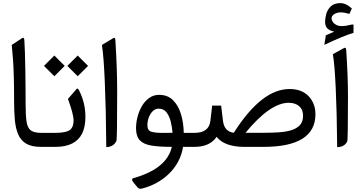

<svg xmlns="http://www.w3.org/2000/svg" viewBox="-20 -921 2269 1204"><path d="M140.6 -269.5Q140.6 -318.4 140.1 -376Q139.6 -433.6 138.7 -490.2Q137.7 -546.9 136.2 -593.8Q134.8 -640.6 132.8 -667.5Q132.3 -678.7 128.7 -682.4Q125 -686 118.2 -681.6L53.7 -639.2Q58.1 -595.2 61.5 -547.9Q64.9 -500.5 66.7 -438Q68.4 -375.5 68.4 -284.7Q68.4 -220.2 73.2 -167.7Q78.1 -115.2 94.5 -77.6Q110.8 -40 144.5 -20Q178.2 0 235.8 0H252.4Q264.2 0 264.2 -37.6V-49.8Q264.2 -87.9 252.4 -87.9H238.3Q192.9 -87.9 172.4 -104Q151.9 -120.1 146.2 -159.7Q140.6 -199.2 140.6 -269.5Z M515.6 -187.5Q515.6 -232.4 506.1 -272.2Q496.6 -312 477.5 -351.1Q472.7 -361.3 468.5 -364.5Q464.4 -367.7 460.4 -363.3L406.2 -300.8Q423.8 -252 432.6 -219Q441.4 -186 441.4 -164.1Q441.4 -123.5 417.7 -105.7Q394 -87.9 326.7 -87.9H247.1Q220.2 -87.9 220.2 -49.8V-37.6Q220.2 0 247.1 0H328.1Q390.1 0 431.9 -20.8Q473.6 -41.5 494.6 -83Q515.6 -124.5 515.6 -187.5ZM467.3 -572.8 402.3 -507.8 467.3 -442.9 532.2 -507.8ZM320.8 -572.8 255.9 -507.8 320.8 -442.9 385.7 -507.8Z M619.1 -639.2Q625 -602.1 629.4 -544.2Q633.8 -486.3 637.2 -406.7Q640.6 -327.1 643.1 -225.6Q645.5 -124 646.5 1.5Q669.4 1 685.3 -8.8Q701.2 -18.6 710 -37.6Q712.4 -42.5 713.6 -117.4Q714.8 -192.4 714.8 -347.7Q714.8 -421.4 711.9 -501.2Q709 -581.1 703.6 -668Q703.1 -678.7 699.7 -682.1Q696.3 -685.5 689.9 -681.6Z M987.8 -87.9Q954.1 -87.9 929.2 -95Q904.3 -102.1 904.3 -135.7Q904.3 -161.6 913.3 -185.3Q922.4 -209 938.2 -224.4Q954.1 -239.7 974.6 -239.7Q1005.4 -239.7 1023.4 -217.3Q1041.5 -194.8 1050.3 -159.9Q1059.1 -125 1062 -88.4Q1042.5 -87.9 1028.1 -87.9Q1013.7 -87.9 987.8 -87.9ZM816.4 196.3Q809.1 198.2 808.3 203.1Q807.6 208 810.8 213.9Q814 219.7 817.9 224.6L842.3 253.9Q847.7 260.3 855 262Q862.3 263.7 871.6 261.2Q918.9 249 961.7 225.8Q1004.4 202.6 1038.8 169.4Q1073.2 136.2 1096.4 93.8Q1119.6 51.3 1127.9 0H1188Q1199.7 0 1199.7 -37.6V-49.8Q1199.7 -87.9 1188 -87.9H1132.3Q1131.3 -149.9 1115.2 -204.1Q1099.1 -258.3 1065.4 -292.2Q1031.7 -326.2 978 -326.2Q942.9 -326.2 915.8 -306.9Q888.7 -287.6 870.4 -256.6Q852.1 -225.6 842.5 -188.7Q833 -151.9 833 -116.7Q833 -65.4 857.4 -40.5Q881.8 -15.6 931.6 -7.8Q981.4 0 1057.6 0Q1046.9 46.4 1016.4 83.5Q985.8 120.6 935.8 148.7Q885.7 176.8 816.4 196.3Z M1796.4 -362.8Q1752 -362.8 1708 -345.7Q1664.1 -328.6 1620.4 -294.2Q1576.7 -259.8 1533.2 -208.5Q1489.7 -157.2 1446.3 -88.4Q1386.7 -95.7 1378.4 -162.6L1366.7 -258.8H1310.5L1299.3 -163.1Q1290.5 -87.9 1199.2 -87.9H1182.6Q1155.8 -87.9 1155.8 -49.8V-37.6Q1155.8 0 1182.6 0H1198.7Q1248 0 1282.7 -15.9Q1317.4 -31.7 1338.4 -63Q1362.8 -31.7 1406.5 -15.9Q1450.2 0 1512.2 0H1631.3Q1712.9 0 1774.2 -12.7Q1835.4 -25.4 1876.2 -51Q1917 -76.7 1937.5 -115Q1958 -153.3 1958 -204.6Q1958 -273.9 1914.6 -318.4Q1871.1 -362.8 1796.4 -362.8ZM1519.5 -88.4Q1597.2 -182.6 1664.8 -229.5Q1732.4 -276.4 1790 -276.4Q1831.5 -276.4 1856 -255.1Q1880.4 -233.9 1880.4 -195.3Q1880.4 -157.2 1860.1 -135.7Q1839.8 -114.3 1805.2 -104Q1770.5 -93.8 1727.1 -91.1Q1683.6 -88.4 1637.2 -88.4Z M2067.3 -581.1Q2073.1 -547.4 2077.5 -494.7Q2081.8 -442.1 2085.2 -369.6Q2088.6 -297.2 2091 -204.8Q2093.4 -112.4 2094.4 1.8Q2117.1 1.4 2132.8 -7.5Q2148.5 -16.4 2157.2 -33.7Q2159.7 -38.2 2160.9 -106.4Q2162.1 -174.6 2162.1 -315.9Q2162.1 -383 2159.2 -455.6Q2156.3 -528.3 2151 -607.3Q2150.5 -617.1 2147.1 -620.2Q2143.7 -623.3 2137.4 -619.8ZM2013.7 -639.6Q2076.7 -669.4 2122.6 -688.2Q2168.5 -707 2196.8 -714.8V-764.2Q2196.8 -769 2187 -767.3Q2177.2 -765.6 2172.9 -764.2Q2159.2 -760.7 2147 -759Q2134.8 -757.3 2124.5 -757.3Q2102.5 -757.3 2088.1 -765.1Q2073.7 -772.9 2066.4 -784.2Q2059.1 -795.4 2059.1 -806.2Q2059.1 -821.3 2075.9 -832.3Q2092.8 -843.3 2117.2 -843.3Q2128.9 -843.3 2142.3 -840.8Q2155.8 -838.4 2170.9 -834L2186.5 -867.7Q2168.9 -884.3 2150.9 -892.8Q2132.8 -901.4 2114.7 -901.4Q2074.2 -901.4 2053.5 -880.4Q2032.7 -859.4 2025.6 -832Q2018.6 -804.7 2018.6 -785.6Q2018.6 -756.3 2033.4 -742.2Q2048.3 -728 2076.2 -722.7Q2063 -716.8 2049.8 -710.9Q2036.6 -705.1 2023.4 -699.7Z"/></svg>

Font: Literata
Style: Regular
Weight: 400
Designer: Latin by Veronika Burian and Jose Scaglione. Greek by Irene Vlachou. Cyrillic by Vera Evstafieva.
Foundry: TypeTogether
Version: Version 3.002